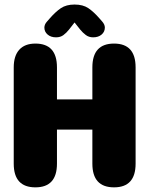

<svg xmlns="http://www.w3.org/2000/svg" viewBox="-20 -816 659 846"><path d="M387 -519Q387 -624 482.5 -624Q577.5 -624 577.5 -519V-95Q577.5 9.5 482.5 9.5Q387 9.5 387 -95V-245H231V-95Q231 9.5 136 9.5Q40.5 9.5 40.5 -95V-519Q40.5 -570 65 -597Q89.5 -624 136 -624Q231 -624 231 -519V-378H387ZM430 -721.5Q442 -708 442 -694.5Q442 -676 427.8 -663.8Q413.5 -651.5 390.5 -651.5Q371.5 -651.5 358 -661.8Q344.5 -672 333.5 -685.5L308.5 -717L284 -685.5Q272.5 -671 259.2 -661.2Q246 -651.5 227 -651.5Q204 -651.5 189.8 -663.8Q175.5 -676 175.5 -694.5Q175.5 -700.5 178.2 -707.5Q181 -714.5 187.5 -721.5L198 -733.5Q224.5 -764 248.2 -780Q272 -796 308.5 -796Q345.5 -796 369 -780.2Q392.5 -764.5 419.5 -733.5Z"/></svg>

Font: Sono ExtraLight Monospace ExtraBold
Style: Regular
Weight: 800
Version: Version 2.112